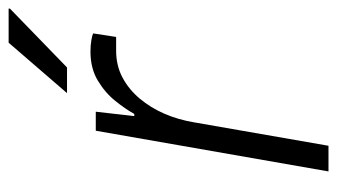

<svg xmlns="http://www.w3.org/2000/svg" viewBox="-184 -578 763 434"><g transform="rotate(-90 197.0 -361.5)"><path d="M26 0 118 -526H161L151 -439H156Q167 -459 185.5 -482Q204 -505 231.5 -521.5Q259 -538 297 -538Q311 -538 322.5 -536Q334 -534 338 -532L330 -480H299Q265 -480 238 -465.5Q211 -451 190.5 -426.5Q170 -402 156.5 -371Q143 -340 137 -304L84 0ZM203 -591 317 -723H394V-720L261 -591Z"/></g></svg>

Font: Archivo SemiBold ExtraLight
Style: Italic
Weight: 250
Italic angle: -10°
Version: Version 2.001